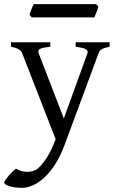

<svg xmlns="http://www.w3.org/2000/svg" viewBox="-43 -657 556 921"><path d="M482.9 -433.1Q468.3 -429.7 459 -426.8Q449.7 -423.8 443.8 -420.2Q438 -416.5 434.8 -411.9Q431.6 -407.2 429.2 -399.9L266.1 40Q245.6 94.2 220.5 132.8Q195.3 171.4 168.2 196Q141.1 220.7 113.8 232.4Q86.4 244.1 62 244.1Q43.5 244.1 27.8 241.7Q12.2 239.3 1 235.6Q-10.3 231.9 -16.6 227.3Q-22.9 222.7 -22.9 218.3Q-22.9 215.3 -17.1 206.5Q-11.2 197.8 -2.4 187.3Q6.3 176.8 16.4 167Q26.4 157.2 34.2 152.3Q57.6 166 80.8 167Q104 168 122.1 161.1Q130.9 158.2 142.6 147.5Q154.3 136.7 166.3 121.1Q178.2 105.5 189.7 85.7Q201.2 65.9 210 44.9L224.1 11.2L64 -399.9Q59.6 -413.6 46.9 -420.7Q34.2 -427.7 9.8 -433.1V-454.1H198.2V-433.1Q179.2 -430.7 167.2 -428.2Q155.3 -425.8 148.7 -422.1Q142.1 -418.5 141.1 -413.1Q140.1 -407.7 143.1 -399.9L263.2 -88.9L376 -399.9Q378.4 -407.2 376.7 -412.4Q375 -417.5 368.4 -421.1Q361.8 -424.8 349.9 -427.5Q337.9 -430.2 319.8 -433.1V-454.1H482.9ZM428.7 -625.5Q427.7 -620.1 425.3 -613Q422.9 -606 419.9 -598.9Q417 -591.8 414.3 -585Q411.6 -578.1 409.7 -573.7H109.4L98.6 -585.9Q99.6 -591.3 102.1 -598.1Q104.5 -605 107.4 -612.1Q110.4 -619.1 113.3 -625.7Q116.2 -632.3 118.7 -637.2H418Z"/></svg>

Font: Gentium Plus Eur
Style: Regular
Weight: 400
Designer: J. Victor Gaultney, Annie Olsen, Iska Routamaa, Becca Hirsbrunner
Foundry: SIL International
Version: Version 5.000